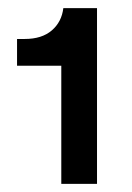

<svg xmlns="http://www.w3.org/2000/svg" viewBox="-20 -789 326 473"><path d="M131 -336V-627H22V-693H41Q83 -693 107.5 -714Q132 -735 136 -769H219V-336Z"/></svg>

Font: Mona Sans ExtraLight SemiBold
Style: Regular
Weight: 600
Version: Version 2.000